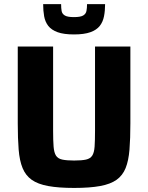

<svg xmlns="http://www.w3.org/2000/svg" viewBox="-20 -917 730 945"><path d="M344.9 8Q267.8 8 217 -1.4Q166.1 -10.7 136.1 -32Q106.1 -53.3 91.2 -89.7Q76.2 -126.1 71.8 -180.6Q67.4 -235.1 67.4 -310.3V-688H241.4V-273.5Q241.4 -224.5 243.8 -195.1Q246.2 -165.7 255.6 -151Q264.9 -136.3 286.3 -131.6Q307.8 -126.9 344.9 -126.9Q382.5 -126.9 403.4 -131.6Q424.4 -136.3 433.9 -151Q443.5 -165.7 445.6 -195.1Q447.7 -224.5 447.7 -273.5V-688H621.7V-310.3Q621.7 -235.1 617.3 -180.6Q612.9 -126.1 598.3 -89.7Q583.6 -53.3 553.7 -32Q523.8 -10.7 472.9 -1.4Q422 8 344.9 8ZM344.1 -747.5Q293.9 -747.5 263.6 -758.5Q233.3 -769.5 217.7 -789.4Q202.2 -809.4 197.3 -836.8Q192.4 -864.2 192.4 -896.7H280.8Q280.8 -877.2 283.3 -862.9Q285.9 -848.6 299.2 -840.7Q312.5 -832.8 343.8 -832.8Q375.8 -832.8 389.3 -840.7Q402.7 -848.6 405.5 -862.9Q408.4 -877.2 408.4 -896.7H497.3Q497.3 -864.2 491.9 -836.8Q486.6 -809.4 471 -789.4Q455.4 -769.5 424.8 -758.5Q394.2 -747.5 344.1 -747.5Z"/></svg>

Font: Saira Thin
Style: Regular
Weight: 100
Designer: Hector Gatti with collaboration of the Omnibus-Type team
Foundry: Omnibus-Type
Version: Version 1.101